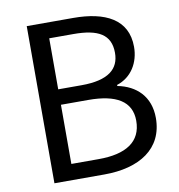

<svg xmlns="http://www.w3.org/2000/svg" viewBox="-82 -808 821 882"><g transform="rotate(-10 328.5 -366.5)"><path d="M101 0H334C498 0 612 -71 612 -215C612 -315 550 -373 463 -390V-395C532 -417 570 -481 570 -554C570 -683 466 -733 318 -733H101ZM193 -422V-660H306C421 -660 479 -628 479 -542C479 -467 428 -422 302 -422ZM193 -74V-350H321C450 -350 521 -309 521 -218C521 -119 447 -74 321 -74Z"/></g></svg>

Font: Noto Sans CJK JP
Style: Regular
Weight: 400
Designer: Ryoko NISHIZUKA 西塚涼子 (kana, bopomofo & ideographs); Paul D. Hunt (Latin, Greek & Cyrillic); Sandoll Communications 산돌커뮤니
Foundry: Adobe
Version: Version 2.004;hotconv 1.0.118;makeotfexe 2.5.65603